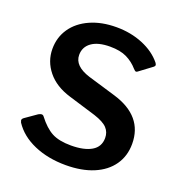

<svg xmlns="http://www.w3.org/2000/svg" viewBox="-136 -868 937 995"><g transform="rotate(20 332.5 -371.0)"><path d="M434 -628.5C458 -616.8 479 -600.7 497 -580C503 -573.3 507.7 -570 511 -570C513.7 -570 516.3 -571 519 -573L590 -626C594 -629.3 596 -632.7 596 -636C596 -639.3 594 -643.7 590 -649C564 -681 528.8 -706.2 484.5 -724.5C440.2 -742.8 391.7 -752 339 -752C284.3 -752 236.2 -742.7 194.5 -724C152.8 -705.3 120.7 -679.5 98 -646.5C75.3 -613.5 64 -575.7 64 -533C64 -487.7 78.7 -446.8 108 -410.5C137.3 -374.2 179.7 -347.7 235 -331L386 -285C420.7 -273.7 444.8 -260.7 458.5 -246C472.2 -231.3 479 -213.3 479 -192C479 -159.3 465.3 -135 438 -119C410.7 -103 373 -95 325 -95C281 -95 245.8 -102 219.5 -116C193.2 -130 167 -154 141 -188C137.7 -192.7 133.3 -195 128 -195C124 -195 118.3 -193 111 -189L48 -145C41.3 -140.3 38 -135.3 38 -130C38 -128.7 39.3 -124.7 42 -118C68.7 -77.3 107.7 -45.8 159 -23.5C210.3 -1.2 268.7 10 334 10C392.7 10 443.5 1 486.5 -17C529.5 -35 562.7 -60.7 586 -94C609.3 -127.3 621 -166.3 621 -211C621 -313 563.3 -381.3 448 -416L294 -462C234.7 -480.7 205 -510.3 205 -551C205 -580.3 216.8 -603.5 240.5 -620.5C264.2 -637.5 298 -646 342 -646C379.3 -646 410 -640.2 434 -628.5Z"/></g></svg>

Font: Libre Franklin SemiBold
Style: Regular
Weight: 600
Designer: Pablo Impallari, Rodrigo Fuenzalida
Foundry: Impallari Type
Version: Version 1.002; ttfautohint (v1.5)